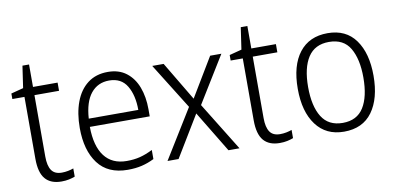

<svg xmlns="http://www.w3.org/2000/svg" viewBox="-66 -855 2186 1061"><g transform="rotate(-10 1027.5 -324.0)"><path d="M214 -38Q232 -38 249.5 -41.5Q267 -45 280 -50V-4Q265 2 246 6Q227 10 204 10Q144 10 113.5 -25.5Q83 -61 83 -139V-486H15V-517L84 -535L102 -658H139V-532H277V-486H139V-141Q139 -90 156.5 -64Q174 -38 214 -38Z M560 -542Q622 -542 663.5 -510Q705 -478 725.5 -423.5Q746 -369 746 -300V-260H410Q411 -152 454 -95.5Q497 -39 579 -39Q620 -39 653.5 -47.5Q687 -56 725 -75V-24Q691 -7 655.5 1.5Q620 10 576 10Q465 10 409.5 -64Q354 -138 354 -263Q354 -346 377.5 -409Q401 -472 447 -507Q493 -542 560 -542ZM559 -494Q495 -494 456.5 -446.5Q418 -399 412 -306H690Q690 -388 658.5 -441Q627 -494 559 -494Z M969 -274 808 -532H872L1002 -314L1133 -532H1196L1036 -272L1204 0H1142L1002 -231L862 0H800Z M1439 -38Q1457 -38 1474.5 -41.5Q1492 -45 1505 -50V-4Q1490 2 1471 6Q1452 10 1429 10Q1369 10 1338.5 -25.5Q1308 -61 1308 -139V-486H1240V-517L1309 -535L1327 -658H1364V-532H1502V-486H1364V-141Q1364 -90 1381.5 -64Q1399 -38 1439 -38Z M2003 -267Q2003 -139 1949 -64.5Q1895 10 1790 10Q1689 10 1633.5 -64.5Q1578 -139 1578 -267Q1578 -398 1634 -470Q1690 -542 1793 -542Q1896 -542 1949.5 -467.5Q2003 -393 2003 -267ZM1636 -267Q1636 -160 1673.5 -99.5Q1711 -39 1791 -39Q1871 -39 1908.5 -99Q1946 -159 1946 -267Q1946 -370 1910 -431.5Q1874 -493 1792 -493Q1713 -493 1674.5 -434Q1636 -375 1636 -267Z"/></g></svg>

Font: Noto Sans Gurmukhi UI SemiCondensed Light
Style: Regular
Weight: 300
Width: 4
Designer: Jelle Bosma - Monotype Design Team
Foundry: Monotype Imaging Inc.
Version: Version 2.004; ttfautohint (v1.8.4.7-5d5b)